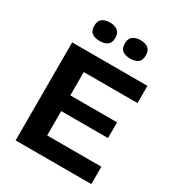

<svg xmlns="http://www.w3.org/2000/svg" viewBox="-203 -996 1030 1120"><g transform="rotate(30 311.5 -435.5)"><path d="M74 0V-660H581V-544H219V-387H534V-281H219V-117H584V0ZM414 -747Q381 -747 362 -761Q343 -775 343 -809Q343 -842 362.5 -856.5Q382 -871 414 -871Q446 -871 465 -856.5Q484 -842 484 -809Q484 -774 464.5 -760.5Q445 -747 414 -747ZM208 -747Q176 -747 156.5 -760.5Q137 -774 137 -809Q137 -842 156 -856.5Q175 -871 208 -871Q239 -871 259 -856.5Q279 -842 279 -809Q279 -775 259.5 -761Q240 -747 208 -747Z"/></g></svg>

Font: Bricolage Grotesque 10pt Bricolage Grotesque 10pt Regular
Style: Bold
Weight: 700
Designer: Mathieu Triay
Foundry: Atelier Triay
Version: Version 1.000; ttfautohint (v1.8.4.7-5d5b);gftools[0.9.32]